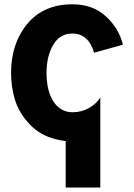

<svg xmlns="http://www.w3.org/2000/svg" viewBox="-20 -625 608 872"><path d="M30.3 -293.9Q30.3 -427.7 104 -516.6Q177.7 -605.5 308.6 -605.5Q402.3 -605.5 461.9 -549.8Q521.5 -494.1 538.1 -421.9L407.2 -385.7Q381.8 -472.7 308.6 -472.7Q252 -472.7 221.7 -421.4Q191.4 -370.1 191.4 -293.9Q191.4 -211.9 223.1 -163.6Q254.9 -115.2 309.6 -115.2Q349.6 -115.2 383.8 -134.3Q418 -153.3 435.5 -182.6V226.6H278.3V15.6Q252 12.7 231.4 6.8Q161.1 -10.7 113.8 -61.5Q66.4 -112.3 48.3 -170.9Q30.3 -229.5 30.3 -293.9Z"/></svg>

Font: Gothic A1 Black
Style: Regular
Weight: 900
Version: Version 2.50